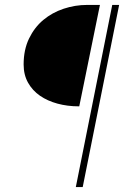

<svg xmlns="http://www.w3.org/2000/svg" viewBox="-20 -680 516 780"><path d="M288 80 436 -660H464L316 80ZM300 -248Q254 -248 213.5 -259Q173 -270 142.5 -291Q112 -312 94 -344Q76 -376 76 -418Q76 -478 98 -523.5Q120 -569 156 -599Q192 -629 238.5 -644.5Q285 -660 334 -660H386L302 -248Z"/></svg>

Font: TypoPRO Source Sans Pro
Style: Italic
Weight: 200
Italic angle: -11°
Designer: Paul D. Hunt
Foundry: Adobe Systems Incorporated
Version: Version 1.075;PS 2.000;hotconv 1.0.86;makeotf.lib2.5.63406